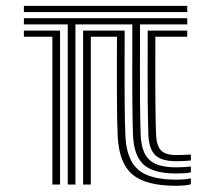

<svg xmlns="http://www.w3.org/2000/svg" viewBox="-20 -618 719 643"><path d="M206.9 0V-536.3H60V-557H607.1V-536.3H448.9V-468.5Q448.9 -454.6 448.7 -426Q448.6 -397.4 448.7 -361.1Q448.7 -324.8 448.9 -287.1Q449.2 -249.4 449.7 -216.6Q450.3 -183.7 451.3 -162.4Q454.5 -105.2 481.8 -81.4Q509 -57.6 569.6 -57.6Q585.9 -57.6 598.2 -58.4Q610.5 -59.3 619.2 -60.6V-40.8Q610.8 -38.9 597.5 -37.9Q584.3 -37 569.6 -37Q497 -37 463.3 -64.8Q429.6 -92.6 425.6 -161.4Q424.6 -182.4 424 -215.2Q423.4 -248 423.2 -285.6Q423 -323.2 422.9 -359.6Q422.9 -396 423 -425Q423.1 -453.9 423.1 -468.9V-536.3H232.6V0ZM155.4 0V-494.9H60V-515.6H181.1V0ZM569.6 4.2Q469.1 4.2 424.2 -33.1Q379.4 -70.4 374.3 -158.5Q373.1 -181.4 372.5 -213.7Q371.9 -245.9 371.7 -282.4Q371.5 -318.8 371.5 -354.6Q371.4 -390.4 371.5 -420.5Q371.7 -450.6 371.7 -469.7V-494.9H284.1V0H258.3V-515.6H397.4V-468.5Q397.4 -447.9 397.3 -417.6Q397.1 -387.2 397.2 -351.8Q397.3 -316.5 397.4 -280.9Q397.6 -245.2 398.3 -213.7Q398.9 -182.1 400.1 -159.6Q404.3 -83.6 442.4 -50Q480.6 -16.4 569.6 -16.4Q600.6 -16.4 619.2 -20.8V-0.8Q600.6 4.2 569.6 4.2ZM569.6 -78.2Q521.8 -78.2 500.7 -97.7Q479.6 -117.2 477 -163.7Q476 -184.9 475.5 -217.1Q474.9 -249.3 474.7 -286.2Q474.5 -323 474.4 -358.9Q474.3 -394.8 474.5 -423.7Q474.6 -452.5 474.6 -468.1V-515.6H607.1V-494.9H500.3V-467.7Q500.3 -446.4 500.2 -416.1Q500.1 -385.7 500.1 -351.2Q500.2 -316.7 500.4 -282.1Q500.6 -247.5 501.2 -217Q501.8 -186.4 502.8 -164.7Q504.6 -129.1 519.6 -113.9Q534.7 -98.8 569.6 -98.8Q579.3 -98.8 592.1 -99.2Q604.9 -99.7 619.2 -100.5V-80.6Q611 -79.5 598.4 -78.8Q585.8 -78.2 569.6 -78.2ZM60 -577.7V-598.4H607.1V-577.7Z"/></svg>

Font: Big Shoulders Inline Text SC Thin
Style: Regular
Weight: 100
Designer: Patric King
Foundry: XO Type Co
Version: Version 2.002